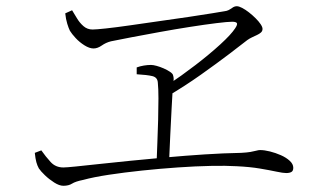

<svg xmlns="http://www.w3.org/2000/svg" viewBox="-20 -657 1040 618"><path d="M519 -383Q564 -413 609 -447.5Q654 -482 689 -514Q724 -546 737 -566Q745 -578 742.5 -582.5Q740 -587 727 -587Q713 -587 676.5 -582.5Q640 -578 592 -570.5Q544 -563 494.5 -554Q445 -545 403 -537Q361 -529 337 -524Q321 -520 307.5 -510.5Q294 -501 281 -501Q268 -501 252 -511Q236 -521 223.5 -534.5Q211 -548 205 -558Q201 -566 196.5 -580.5Q192 -595 190 -614L212 -624Q219 -613 227.5 -598.5Q236 -584 248.5 -573Q261 -562 278 -562Q289 -562 321.5 -565.5Q354 -569 399 -575.5Q444 -582 493 -589Q542 -596 587 -602.5Q632 -609 664.5 -614.5Q697 -620 709 -622Q716 -624 721 -627.5Q726 -631 731 -634Q736 -637 742 -637Q749 -637 759.5 -631.5Q770 -626 781.5 -617Q793 -608 803 -598Q813 -588 819 -579Q825 -570 825 -564Q825 -557 820 -552.5Q815 -548 807.5 -544.5Q800 -541 791.5 -537Q783 -533 776 -528Q757 -513 717.5 -483Q678 -453 626.5 -416.5Q575 -380 519 -347ZM184 -59Q171 -59 154.5 -69.5Q138 -80 124.5 -93Q111 -106 105 -115Q100 -124 97 -135Q94 -146 92 -165L113 -173Q127 -153 143 -135.5Q159 -118 184 -118Q193 -118 223 -121Q253 -124 298.5 -129Q344 -134 399.5 -139.5Q455 -145 516 -150.5Q577 -156 638.5 -160Q700 -164 756 -165Q775 -166 786.5 -168Q798 -170 805 -172Q812 -174 817 -174Q831 -174 849 -169.5Q867 -165 884 -157.5Q901 -150 912.5 -139.5Q924 -129 924 -117Q924 -107 918 -103.5Q912 -100 901 -100Q891 -100 870 -104.5Q849 -109 816.5 -114.5Q784 -120 741 -122Q708 -124 658.5 -123Q609 -122 551.5 -118Q494 -114 437 -108Q380 -102 330.5 -94.5Q281 -87 248 -78Q223 -73 212 -66Q201 -59 184 -59ZM484 -132Q485 -161 486.5 -197.5Q488 -234 489 -271.5Q490 -309 490 -340.5Q490 -372 488 -391Q487 -408 470.5 -412Q454 -416 420 -418V-440Q431 -444 443 -446Q455 -448 466 -448Q473 -448 484 -445Q495 -442 506.5 -437Q518 -432 527 -426Q536 -420 537 -415Q539 -409 539 -403Q539 -397 538 -390Q537 -383 536 -372Q535 -352 532.5 -310.5Q530 -269 528 -221Q526 -173 524 -132Z"/></svg>

Font: Noto Serif JP ExtraLight ExtraLight
Style: Regular
Weight: 250
Version: Version 2.003-H1;hotconv 1.1.1;makeotfexe 2.6.0